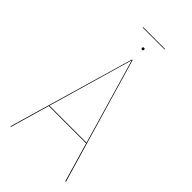

<svg xmlns="http://www.w3.org/2000/svg" viewBox="-256 -909 980 980"><g transform="rotate(45 234.5 -418.5)"><path d="M313 -837.4V-834H155.3V-837.4ZM233.4 -751.5Q226.1 -751.5 226.1 -758.8Q226.1 -766.1 233.4 -766.1Q240.7 -766.1 240.7 -758.8Q240.7 -751.5 233.4 -751.5ZM430.7 0 369.1 -211.9H99.6L38.1 0H34.2L231.9 -680.2H236.3L435.1 0ZM100.6 -215.8H368.2L233.9 -676.3Z"/></g></svg>

Font: Fira Sans Compressed Four
Style: Regular
Weight: 100
Width: 1
Designer: Carrois Corporate & Edenspiekermann AG
Foundry: Carrois Corporate GbR & Edenspiekermann AG
Version: Version 4.203;PS 004.203;hotconv 1.0.88;makeotf.lib2.5.64775